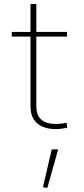

<svg xmlns="http://www.w3.org/2000/svg" viewBox="-20 -644 420 965"><path d="M240.2 106.4 195.8 296.9 217.8 300.8 272.5 106.4ZM314 -26.9Q305.2 -24.9 289.6 -22.9Q273.9 -21 258.3 -21Q212.9 -21 187.7 -42.7Q162.6 -64.5 162.6 -110.8V-624H133.3V-108.9Q133.3 -68.8 149.9 -43.7Q166.5 -18.6 195.1 -6.8Q223.6 4.9 259.3 4.9Q274.9 4.9 290 2.7Q305.2 0.5 318.8 -2.9ZM39.1 -460H316.9V-483.4H39.1Z"/></svg>

Font: Estedad-FD VF
Style: Regular
Weight: 100
Designer: Amin Abedi
Version: Version 7.3